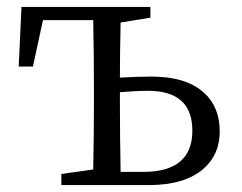

<svg xmlns="http://www.w3.org/2000/svg" viewBox="-20 -534 697 554"><path d="M157 0V-32L249 -45Q251 -155 251 -228V-286Q251 -366 249 -476H104L75 -342H34L42 -514H414V-483L328 -469Q326 -375 326 -310Q373 -313 417 -313Q518 -313 569 -266Q614 -225 614 -155Q614 -87 566 -46Q512 0 410 0ZM328 -38H393Q535 -38 535 -157Q535 -272 407 -272Q376 -272 326 -268V-228Q326 -150 328 -38Z"/></svg>

Font: GenRyuMin TW R
Style: Regular
Weight: 400
Version: Version 1.501;PS 1;hotconv 16.6.51;makeotf.lib2.5.65220